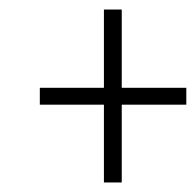

<svg xmlns="http://www.w3.org/2000/svg" viewBox="-20 -567 413 405"><path d="M236.8 -381.8H373V-346.2H236.8V-182.1H199.2V-346.2H64V-381.8H199.2V-546.9H236.8Z"/></svg>

Font: TypoPRO Open Sans Condensed
Style: Italic
Weight: 300
Width: 3
Italic angle: -12°
Foundry: Ascender Corporation
Version: Version 1.10